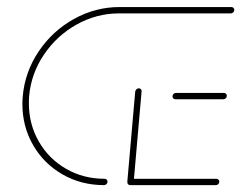

<svg xmlns="http://www.w3.org/2000/svg" viewBox="-20 -539 702 559"><path d="M618.5 -10Q618.5 -5.9 615.6 -3Q612.6 0 608.5 0H359.3Q355.6 0 353.1 -2.4Q350.7 -4.8 350.7 -8.5Q350.7 -12.6 353.7 -15.6Q356.7 -18.5 360.7 -18.5H610Q613.3 -18.5 615.9 -16.1Q618.5 -13.7 618.5 -10ZM350.7 -10.4 373.7 -272.6Q374.4 -276.3 377.4 -279.1Q380.4 -281.9 384.1 -281.9Q387.8 -281.9 390.4 -279.1Q393 -276.3 392.2 -272.6L369.3 -10.4ZM293 -10Q293 -5.9 290 -3Q287 0 283 0Q216.3 0 161.9 -31.3Q107.4 -62.6 76.3 -116.7Q45.2 -170.7 45.2 -236.3Q45.2 -247.8 46.3 -259.3Q52.6 -329.6 92.6 -389.3Q132.6 -448.9 195.2 -483.7Q257.8 -518.5 328.1 -518.5H653.7Q657 -518.5 659.6 -516.1Q662.2 -513.7 662.2 -510.4Q662.2 -506.3 659.3 -503.1Q656.3 -500 652.2 -500H326.7Q261.1 -500 203.1 -467.6Q145.2 -435.2 108 -380Q70.7 -324.8 64.8 -259.3Q64.1 -252.2 64.1 -238.1Q64.1 -177.4 93 -127Q121.9 -76.7 172.2 -47.6Q222.6 -18.5 284.4 -18.5Q288.1 -18.5 290.6 -16.1Q293 -13.7 293 -10ZM482.2 -258.5Q482.2 -262.6 485.2 -265.6Q488.1 -268.5 492.2 -268.5H631.9Q635.2 -268.5 637.8 -266.1Q640.4 -263.7 640.4 -260Q640.4 -255.9 637.4 -253Q634.4 -250 630.4 -250H490.7Q487 -250 484.6 -252.4Q482.2 -254.8 482.2 -258.5Z"/></svg>

Font: 26F Galaxy Sans Hairline
Style: Italic
Weight: 50
Italic angle: -5°
Designer: C₂₉H₂₅N₃O₅
Version: Version 1.200